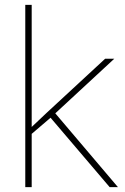

<svg xmlns="http://www.w3.org/2000/svg" viewBox="-20 -770 513 790"><path d="M431.2 0 188 -285.6 187 -284.7 110.4 -219.2V0H84V-750H110.4V-247.6L172.4 -306.2L412.6 -528.3H450.2L207.5 -303.7L465.3 0Z"/></svg>

Font: Vazirmatn FD Thin
Style: Regular
Weight: 100
Designer: Saber Rastikerdar
Foundry: Saber Rastikerdar
Version: Version 33.003